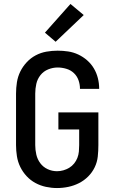

<svg xmlns="http://www.w3.org/2000/svg" viewBox="-20 -938 590 970"><path d="M268 12Q240 12 212 6Q184 0 159 -13.5Q134 -27 114.5 -48Q95 -69 82.5 -94.5Q70 -120 65.5 -148.5Q61 -177 61 -205V-465Q61 -494 65.5 -522.5Q70 -551 82.5 -576.5Q95 -602 115 -623.5Q135 -645 160.5 -658.5Q186 -672 214.5 -677Q243 -682 271 -682Q298 -682 324.5 -678Q351 -674 375.5 -662.5Q400 -651 420.5 -633Q441 -615 454.5 -592Q468 -569 474.5 -543Q481 -517 481 -490V-489H384V-490Q384 -512 376.5 -533Q369 -554 353 -569Q337 -584 315 -590.5Q293 -597 271 -597Q247 -597 223.5 -587.5Q200 -578 184.5 -558.5Q169 -539 163.5 -514.5Q158 -490 158 -465V-205Q158 -181 163.5 -157Q169 -133 183.5 -113.5Q198 -94 220.5 -83.5Q243 -73 268 -73Q284 -73 300 -77.5Q316 -82 330 -90.5Q344 -99 354.5 -112Q365 -125 371 -140.5Q377 -156 378.5 -172.5Q380 -189 380 -205V-284H275V-370H477V-205Q477 -176 474 -147.5Q471 -119 458.5 -93Q446 -67 425.5 -46.5Q405 -26 379.5 -13Q354 0 325.5 6Q297 12 268 12ZM261 -727 207 -773 336 -918 403 -862Z"/></svg>

Font: Lode Dark
Style: Bold
Weight: 700
Monospace: yes
Designer: Belleve Invis
Foundry: Belleve Invis
Version: Version 29.2.0; ttfautohint (v1.8.3)